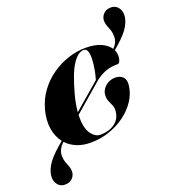

<svg xmlns="http://www.w3.org/2000/svg" viewBox="-224 -909 1147 1253"><g transform="rotate(-20 350.0 -282.5)"><path d="M59 -40.5 89 -66Q56 -108 47 -167Q38 -226 56 -294Q74 -362.5 113.8 -416.2Q153.5 -470 207.2 -507.2Q261 -544.5 321.5 -564Q382 -583.5 441.5 -583.5Q507.5 -583.5 549.5 -564Q591.5 -544.5 610.5 -515Q627 -531.5 636 -551Q645 -570.5 643.5 -594.5Q643 -619 636.5 -636.2Q630 -653.5 623.5 -669.5Q617 -685.5 616 -705.5Q615.5 -732 633.8 -752.8Q652 -773.5 684 -774.5Q716 -775.5 734.5 -754.5Q753 -733.5 754 -704Q755 -667.5 731 -624.5Q707 -581.5 641.5 -524.5L617 -503.5Q629 -477.5 625.5 -449Q624 -433.5 618 -422.5Q612 -411.5 603 -411.5Q559 -411.5 523.5 -399.8Q488 -388 450 -359.5L250.5 -187.5Q247 -101 275.2 -59Q303.5 -17 341.5 -17Q375.5 -17 406.8 -28Q438 -39 459.5 -62.8Q481 -86.5 485.5 -124Q489 -150 480.5 -169.2Q472 -188.5 463.5 -208.5Q455 -228.5 458.5 -256.5Q460.5 -273.5 472.8 -291.5Q485 -309.5 507 -322Q529 -334.5 559 -334.5Q590 -334.5 609.8 -315.2Q629.5 -296 624.5 -256.5Q618 -201.5 586.2 -153.2Q554.5 -105 504.5 -68.2Q454.5 -31.5 393 -10.8Q331.5 10 264.5 10Q210 10 168 -7.5Q126 -25 97.5 -56Q54.5 -17 56.5 30Q57 54 63.5 71.5Q70 89 76.5 105Q83 121 84 141Q85 167 66.8 188Q48.5 209 16 210Q-16 211 -34.5 190Q-53 169 -54 139.5Q-55 103 -30.8 59.8Q-6.5 16.5 59 -40.5ZM273 -323.5Q264 -290.5 258.8 -261Q253.5 -231.5 251.5 -205.5L434 -362.5Q438.5 -377 444.2 -401Q450 -425 454.5 -463Q468.5 -574.5 425.5 -574.5Q387 -574.5 348.5 -517.5Q310 -460.5 273 -323.5Z"/></g></svg>

Font: Fraunces 144pt S000 Black
Style: Italic
Weight: 900
Italic angle: -16°
Version: Version 1.000; ttfautohint (v1.8.3)